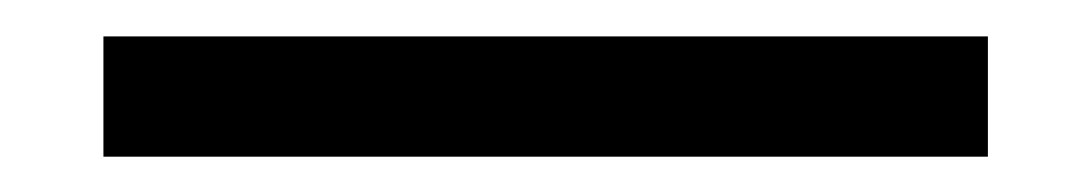

<svg xmlns="http://www.w3.org/2000/svg" viewBox="-20 60 602 106"><path d="M37.1 146.5V80.1H525.4V146.5Z"/></svg>

Font: Reddit Mono Medium
Style: Regular
Weight: 500
Monospace: yes
Designer: Stephen Hutchings
Foundry: Reddit
Version: Version 1.014